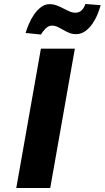

<svg xmlns="http://www.w3.org/2000/svg" viewBox="-20 -947 527 967"><path d="M357 -702 233 0H62L186 -702ZM109 -781Q115 -802 126 -827.5Q137 -853 152 -874.5Q167 -896 186.5 -911Q206 -926 229 -926Q249 -926 266 -919.5Q283 -913 299 -904.5Q315 -896 330 -889.5Q345 -883 360 -883Q380 -883 392.5 -896.5Q405 -910 410 -927L487 -921Q481 -899 470.5 -873.5Q460 -848 444.5 -826Q429 -804 408.5 -789.5Q388 -775 363 -775Q344 -775 328.5 -781.5Q313 -788 298.5 -796.5Q284 -805 270 -811.5Q256 -818 241 -818Q224 -818 209 -802.5Q194 -787 186 -773Z"/></svg>

Font: Fz Poppins
Style: Bold Italic
Weight: 700
Italic angle: -10°
Designer: Ninad Kale (Devanagari), Jonny Pinhorn (Latin)
Foundry: Indian Type Foundry
Version: Vit hóa bi Vntype.Com & FontZin.Com